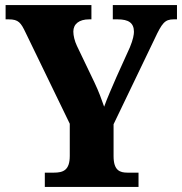

<svg xmlns="http://www.w3.org/2000/svg" viewBox="-20 -734 715 754"><path d="M156 0H524V-56H481C451 -56 426 -64 426 -121V-246L587 -581C616 -643 627 -658 662 -658H675V-714H423V-658H442C485 -658 506 -644 506 -609C506 -599 503 -579 490 -548L438 -433C419 -389 401 -349 389 -315C378 -346 369 -372 351 -410L282 -554C273 -573 268 -594 268 -610C268 -640 291 -658 330 -658H339V-714H2V-658H14C53 -658 62 -645 81 -605L254 -248V-122C254 -65 228 -56 191 -56H156Z"/></svg>

Font: Noto Serif Bengali SemiCondensed ExtraBold
Style: Regular
Weight: 800
Width: 4
Designer: Juan Bruce, Universal Thirst, Indian Type Foundry and the Monotype Design Team.
Foundry: Monotype Imaging Inc.
Version: Version 2.003